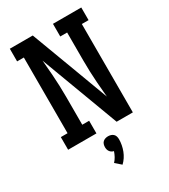

<svg xmlns="http://www.w3.org/2000/svg" viewBox="-234 -846 1068 1210"><g transform="rotate(-30 300.0 -241.0)"><path d="M40 0V-92H89V-643H40V-735H207L340 -380L419 -168L410 -276Q407 -317 405.5 -358.5Q404 -400 404 -441V-643H354V-735H560V-643H511V0H393L181 -567L190 -459Q193 -418 194.5 -376.5Q196 -335 196 -294V-92H246V0ZM290 253 249 217Q262 203 271 186.5Q280 170 286 152Q277 150 270 145.5Q263 141 258 134Q253 127 251 119Q249 111 249 103Q249 92 252 82Q255 72 262.5 65Q270 58 280 55Q290 52 300 52Q310 52 320 55Q330 58 337.5 65Q345 72 348 82Q351 92 351 103Q351 123 347 144Q343 165 335.5 184.5Q328 204 316.5 221.5Q305 239 290 253Z"/></g></svg>

Font: Iosevka Etoile Semibold
Style: Regular
Weight: 600
Designer: Belleve Invis
Foundry: Belleve Invis
Version: Version 22.1.2; ttfautohint (v1.8.4)